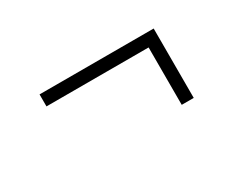

<svg xmlns="http://www.w3.org/2000/svg" viewBox="-42 -571 461 381"><g transform="rotate(-30 189.0 -380.5)"><path d="M292.5 -300.5V-432H58.5V-459.5H320V-300.5Z"/></g></svg>

Font: Big Shoulders Display Thin ExtraLight
Style: Regular
Weight: 250
Version: Version 2.002